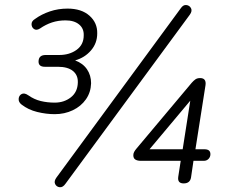

<svg xmlns="http://www.w3.org/2000/svg" viewBox="-20 -744 925 782"><path d="M203 -279Q168 -279 131.5 -288Q95 -297 68 -318Q55 -328 56 -341.5Q57 -355 68 -361Q79 -367 95 -356Q119 -339 146 -332.5Q173 -326 203 -326Q241 -326 268.5 -347.5Q296 -369 297 -408Q298 -438 277 -455Q256 -472 216 -472H163Q137 -472 137 -493Q137 -520 166 -520H221Q263 -520 292 -541Q321 -562 321 -600Q322 -628 302 -644.5Q282 -661 247 -661Q217 -661 191.5 -652.5Q166 -644 143 -628Q129 -619 119 -625.5Q109 -632 108.5 -645Q108 -658 123 -667Q149 -686 183 -697.5Q217 -709 255 -709Q312 -709 344.5 -680Q377 -651 376 -608Q376 -568 350.5 -538.5Q325 -509 286 -498Q318 -486 334.5 -461.5Q351 -437 351 -405Q350 -368 330 -339.5Q310 -311 276.5 -295Q243 -279 203 -279ZM247 4Q236 20 223 18.5Q210 17 204.5 5.5Q199 -6 210 -21L716 -710Q726 -725 739 -723.5Q752 -722 758 -710.5Q764 -699 753 -684ZM728 3Q702 3 706 -24L716 -89H553Q540 -89 531.5 -94Q523 -99 523 -112Q523 -119 526.5 -125.5Q530 -132 536 -139L761 -407Q768 -415 775.5 -420.5Q783 -426 795 -426Q821 -426 817 -397L776 -136H813Q837 -136 837 -116Q837 -105 829.5 -97Q822 -89 810 -89H768L758 -21Q754 3 728 3ZM724 -136 755 -334 589 -136Z"/></svg>

Font: Nunito Light
Style: Italic
Weight: 300
Italic angle: -9°
Designer: Vernon Adams
Foundry: Vernon Adams
Version: Version 3.601; ttfautohint (v1.8.2.53-6de2)